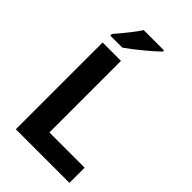

<svg xmlns="http://www.w3.org/2000/svg" viewBox="-276 -1025 1117 1117"><g transform="rotate(45 282.5 -467.0)"><path d="M90 0V-714H241V-125H531V0ZM375 -924Q361 -910 338 -890Q315 -870 288.5 -848Q262 -826 236.5 -806.5Q211 -787 192 -774H93V-787Q109 -806 130.5 -831.5Q152 -857 173 -884.5Q194 -912 208 -934H375Z"/></g></svg>

Font: Noto Sans Sundanese
Style: Bold
Weight: 700
Version: Version 2.003